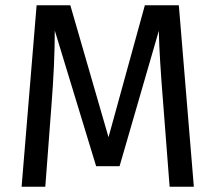

<svg xmlns="http://www.w3.org/2000/svg" viewBox="-20 -709 818 729"><path d="M716 0H624L600 -311Q585 -494 583 -592L434 -78H345L188 -593Q188 -468 175 -304L152 0H62L119 -689H247L392 -188L530 -689H659Z"/></svg>

Font: FiraGO
Style: Regular
Weight: 400
Designer: bBox Type
Foundry: bBox Type GmbH
Version: Version 1.001;April 20, 2020;FontCreator 12.0.0.2555 64-bit